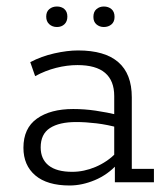

<svg xmlns="http://www.w3.org/2000/svg" viewBox="-20 -560 511 590"><path d="M194 10Q125 10 88.5 -21Q52 -52 52 -106Q52 -166 93.5 -195.5Q135 -225 205 -225Q239 -225 273.5 -220Q308 -215 346 -206L331 -197V-265Q331 -312 303 -336Q275 -360 218 -360Q186 -360 152.5 -351.5Q119 -343 88 -326L73 -369Q107 -387 147 -396Q187 -405 220 -405Q302 -405 343.5 -369Q385 -333 385 -261V-41H453V0H333V-61L341 -56Q311 -23 271.5 -6.5Q232 10 194 10ZM202 -32Q238 -32 273.5 -47Q309 -62 337 -90L331 -71V-184L346 -167Q310 -177 276.5 -181Q243 -185 214 -185Q162 -185 133.5 -166.5Q105 -148 105 -107Q105 -71 129.5 -51.5Q154 -32 202 -32ZM155 -477Q141 -477 131.5 -485.5Q122 -494 122 -509Q122 -524 131.5 -532Q141 -540 155 -540Q169 -540 178 -532Q187 -524 187 -509Q187 -494 178 -485.5Q169 -477 155 -477ZM299 -477Q286 -477 276.5 -485Q267 -493 267 -508Q267 -524 276.5 -532Q286 -540 299 -540Q313 -540 322.5 -532Q332 -524 332 -508Q332 -493 322.5 -485Q313 -477 299 -477Z"/></svg>

Font: Rokkitt Light
Style: Regular
Weight: 300
Version: Version 3.103